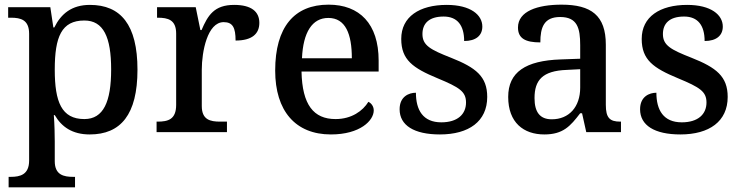

<svg xmlns="http://www.w3.org/2000/svg" viewBox="-20 -567 3184 824"><path d="M17 237H302V192H294C254 192 215 184 215 125V40C215 13 214 -34 211 -73H215C244 -23 290 10 365 10C498 10 570 -75 570 -268C570 -461 498 -546 366 -546C288 -546 242 -508 213 -449H209L196 -536H15V-491H27C69 -491 105 -482 105 -422V122C105 183 66 192 26 192H17ZM342 -56C244 -56 215 -130 215 -268C215 -409 244 -479 342 -479C424 -479 457 -408 457 -269C457 -130 424 -56 342 -56Z M652 0H954V-45H925C882 -45 846 -53 846 -112V-268C846 -345 870 -472 940 -472C979 -472 991 -448 991 -393C1062 -393 1093 -422 1093 -469C1093 -517 1059 -546 985 -546C899 -546 872 -501 845 -438H840L820 -536H654V-491H657C701 -491 736 -482 736 -423V-117C736 -54 701 -45 656 -45H652Z M1400 10C1526 10 1584 -50 1584 -93C1584 -112 1572 -125 1561 -130C1537 -91 1489 -56 1420 -56C1326 -56 1277 -117 1274 -260H1605V-307C1605 -465 1523 -547 1390 -547C1243 -547 1161 -451 1161 -264C1161 -91 1248 10 1400 10ZM1490 -317H1276C1281 -429 1320 -490 1389 -490C1463 -490 1490 -421 1490 -317Z M1868 10C1992 10 2071 -46 2071 -151C2071 -239 2022 -277 1916 -319C1827 -354 1793 -372 1793 -421C1793 -466 1821 -496 1884 -496C1943 -496 1972 -458 1972 -391C2023 -391 2050 -415 2050 -453C2050 -503 2000 -546 1897 -546C1780 -546 1702 -495 1702 -400C1702 -310 1752 -275 1858 -231C1952 -192 1980 -174 1980 -127C1980 -77 1944 -42 1874 -42C1795 -42 1765 -95 1765 -169C1735 -169 1695 -153 1695 -98C1695 -29 1757 10 1868 10Z M2316 10C2397 10 2428 -26 2470 -81H2478L2496 0H2645V-45H2642C2597 -45 2580 -61 2580 -117V-375C2580 -501 2517 -547 2390 -547C2287 -547 2203 -519 2203 -449C2203 -402 2235 -385 2299 -385C2299 -449 2314 -494 2384 -494C2458 -494 2470 -446 2470 -373V-315L2387 -312C2235 -307 2161 -257 2161 -151C2161 -41 2227 10 2316 10ZM2348 -55C2297 -55 2274 -86 2274 -146C2274 -223 2308 -263 2412 -267L2470 -270V-191C2470 -108 2422 -55 2348 -55Z M2900 10C3024 10 3103 -46 3103 -151C3103 -239 3054 -277 2948 -319C2859 -354 2825 -372 2825 -421C2825 -466 2853 -496 2916 -496C2975 -496 3004 -458 3004 -391C3055 -391 3082 -415 3082 -453C3082 -503 3032 -546 2929 -546C2812 -546 2734 -495 2734 -400C2734 -310 2784 -275 2890 -231C2984 -192 3012 -174 3012 -127C3012 -77 2976 -42 2906 -42C2827 -42 2797 -95 2797 -169C2767 -169 2727 -153 2727 -98C2727 -29 2789 10 2900 10Z"/></svg>

Font: Noto Serif Malayalam Medium
Style: Regular
Weight: 500
Designer: Indian type Foundry, Jelle Bosma, Monotype Design Team
Foundry: Monotype Imaging Inc.
Version: Version 2.104